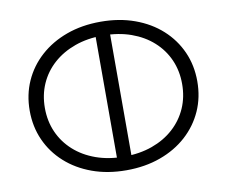

<svg xmlns="http://www.w3.org/2000/svg" viewBox="-78 -803 1071 906"><g transform="rotate(-10 457.5 -350.0)"><path d="M457.9 5.8Q368 5.8 294.4 -21Q220.9 -47.7 167.4 -96Q113.8 -144.3 85 -208.9Q56.1 -273.4 56.1 -350Q56.1 -426.6 85 -491.1Q113.8 -555.7 167.4 -604Q220.9 -652.3 294.4 -679Q368 -705.8 457.9 -705.8Q547.3 -705.8 621.1 -679Q694.9 -652.3 748.2 -604Q801.4 -555.7 830.3 -491.1Q859.1 -426.6 859.1 -350Q859.1 -273.4 830.3 -208.9Q801.4 -144.3 748.2 -96Q694.9 -47.7 621.1 -21Q547.3 5.8 457.9 5.8ZM457.9 -59.6Q532.1 -59.6 592.5 -81.2Q652.9 -102.8 696.3 -142.1Q739.7 -181.4 763.1 -234.2Q786.4 -287.1 786.4 -350Q786.4 -412.9 763.1 -465.8Q739.7 -518.6 696.3 -557.6Q652.9 -596.6 592.5 -618.2Q532.1 -639.8 457.9 -639.8Q383.7 -639.8 323.3 -618.2Q262.9 -596.6 219.2 -557.6Q175.6 -518.6 152.2 -465.8Q128.8 -412.9 128.8 -350Q128.8 -287.1 152.2 -234.2Q175.6 -181.4 219.2 -142.1Q262.9 -102.8 323.3 -81.2Q383.7 -59.6 457.9 -59.6ZM423 -22.4V-674.9H492.3V-22.4Z"/></g></svg>

Font: Montserrat Alternates Thin
Style: Regular
Weight: 100
Designer: Julieta Ulanovsky
Foundry: Julieta Ulanovsky
Version: Version 9.000